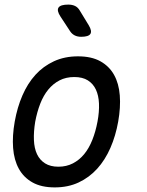

<svg xmlns="http://www.w3.org/2000/svg" viewBox="-20 -805 640 835"><path d="M218 10Q160 10 121.5 -11.5Q83 -33 62 -71Q41 -109 37 -161.5Q33 -214 44 -276Q55 -338 77.5 -390Q100 -442 134 -479.5Q168 -517 214.5 -538.5Q261 -560 319 -560Q378 -560 416.5 -538.5Q455 -517 476 -479.5Q497 -442 501 -390Q505 -338 494 -276Q483 -214 460 -161.5Q437 -109 402.5 -71Q368 -33 322 -11.5Q276 10 218 10ZM234 -80Q269 -80 297 -94.5Q325 -109 346 -134.5Q367 -160 381.5 -196.5Q396 -233 404 -276Q412 -319 410.5 -354.5Q409 -390 397 -415.5Q385 -441 362 -455.5Q339 -470 303 -470Q267 -470 239 -455.5Q211 -441 190 -415.5Q169 -390 155 -354Q141 -318 133 -275Q126 -232 127.5 -196Q129 -160 141 -134.5Q153 -109 176 -94.5Q199 -80 234 -80ZM243 -733Q226 -759 234.5 -772Q243 -785 277 -785Q294 -785 306.5 -779Q319 -773 327 -759L366 -695Q381 -670 373 -657.5Q365 -645 333 -645Q317 -645 305 -651Q293 -657 285 -669Z"/></svg>

Font: Maple Mono
Style: Italic
Weight: 400
Italic angle: -10°
Monospace: yes
Designer: subframe7536
Version: Version 7.300